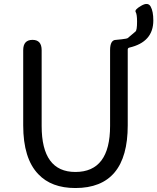

<svg xmlns="http://www.w3.org/2000/svg" viewBox="-20 -935 793 968"><path d="M360 13Q239 13 173 -57Q97 -136 97 -303V-682Q97 -734 144 -734Q190 -734 190 -682V-300Q190 -68 360 -68Q535 -68 535 -300V-682Q535 -734 565 -734Q570 -734 594 -737Q620 -740 624 -743Q644 -759 663 -776Q671 -782 671 -826Q671 -863 664 -874.5Q657 -886 692 -906Q726 -926 739.5 -902Q753 -878 753 -832Q753 -723 632 -695Q624 -693 624 -685V-303Q624 13 360 13Z"/></svg>

Font: Resource Han Rounded KR
Style: Regular
Weight: 400
Designer: Cyano Hao (round all glyphs); Ryoko NISHIZUKA 西塚涼子 (kana, bopomofo & ideographs); Paul D. Hunt (Latin, Greek & Cyrillic)
Foundry: Cyano Hao
Version: 0.990